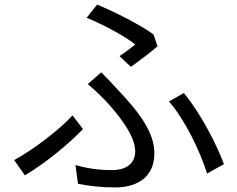

<svg xmlns="http://www.w3.org/2000/svg" viewBox="-20 -793 1040 842"><path d="M504 -547 554 -500C591 -526 648 -570 671 -590L653 -642C593 -686 482 -741 406 -773L360 -715C436 -684 530 -633 573 -598C559 -586 530 -564 504 -547ZM311 -69 322 13C367 22 422 29 485 29C558 29 657 1 657 -121C657 -212 591 -300 498 -398C474 -424 449 -451 424 -476L365 -424C393 -401 423 -372 445 -349C501 -288 573 -198 573 -130C573 -65 518 -47 472 -47C410 -47 361 -55 311 -69ZM888 -32 962 -73C930 -161 855 -304 786 -385L721 -348C790 -270 859 -127 888 -32ZM344 -227 298 -287C241 -224 124 -135 42 -91L89 -24C187 -82 286 -167 344 -227Z"/></svg>

Font: Noto Sans Mono CJK SC
Style: Regular
Weight: 400
Designer: Ryoko NISHIZUKA 西塚涼子 (kana, bopomofo & ideographs); Paul D. Hunt (Latin, Greek & Cyrillic); Sandoll Communications 산돌커뮤니
Foundry: Adobe
Version: Version 2.004;hotconv 1.0.118;makeotfexe 2.5.65603